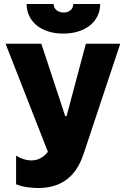

<svg xmlns="http://www.w3.org/2000/svg" viewBox="-20 -740 627 966"><path d="M114 -720C114 -632 187 -571 298 -571C410 -571 484 -632 484 -720H349C349 -695 329 -677 300 -677C272 -677 250 -694 250 -720ZM173 206C325 206 377 104 400 36L585 -520H412L315 -156H308L188 -520H8L221 24C197 55 167 67 139 67C108 67 83 57 61 43V187C93 201 139 206 173 206Z"/></svg>

Font: Fixel Display ExtraBold
Style: Regular
Weight: 800
Designer: AlfaBravo + MacPaw
Foundry: Kyrylo Tkachov, Marchela Mozhyna, Serhii Makarenko, Maria Weinstein, Zakhar Kryvoshyya
Version: Version 1.211